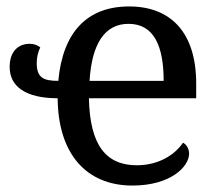

<svg xmlns="http://www.w3.org/2000/svg" viewBox="-20 -566 679 596"><path d="M391 10C510 10 567 -49 567 -89C567 -106 557 -119 548 -123C524 -87 474 -53 405 -53C309 -53 259 -115 256 -261H589V-307C589 -465 510 -546 381 -546C252 -546 175 -468 161 -315C116 -315 94 -324 94 -370C94 -389 98 -404 105 -419C96 -426 86 -430 72 -430C39 -430 10 -409 10 -358C10 -298 59 -261 159 -261C160 -90 247 10 391 10ZM488 -315H258C265 -430 305 -492 379 -492C459 -492 488 -421 488 -315Z"/></svg>

Font: Noto Serif
Style: Regular
Weight: 400
Designer: Monotype Design Team
Foundry: Monotype Imaging Inc.
Version: Version 2.015